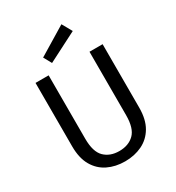

<svg xmlns="http://www.w3.org/2000/svg" viewBox="-221 -1071 1113 1217"><g transform="rotate(-30 335.5 -462.5)"><path d="M335 15Q265 15 209.5 -12Q154 -39 122 -94.5Q90 -150 90 -236V-700H186V-236Q186 -140 227 -100Q268 -60 335 -60Q403 -60 444 -100Q485 -140 485 -236V-700H581V-236Q581 -150 548.5 -94.5Q516 -39 460 -12Q404 15 335 15ZM244 -757 212 -815 418 -940 459 -867Z"/></g></svg>

Font: Orienta
Style: Regular
Weight: 400
Designer: Eduardo Rodriguez Tunni
Foundry: Eduardo Rodriguez Tunni
Version: Version 1.002; ttfautohint (v1.8.4.7-5d5b);gftools[0.9.23]